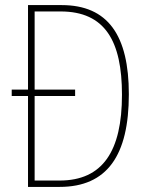

<svg xmlns="http://www.w3.org/2000/svg" viewBox="-20 -734 583 754"><path d="M222 -714H90V-382H26V-357H90V0H214C401 0 486 -124 486 -364C486 -595 404 -714 222 -714ZM218 -689C393 -689 459 -572 459 -362C459 -140 383 -25 214 -25H116V-357H275V-382H116V-689Z"/></svg>

Font: Noto Sans Lao UI Cond Thin
Style: Regular
Weight: 100
Width: 3
Designer: Monotype Design Team
Foundry: Monotype Imaging Inc.
Version: Version 2.000